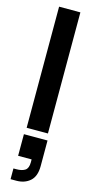

<svg xmlns="http://www.w3.org/2000/svg" viewBox="-150 -736 519 1072"><g transform="rotate(15 109.5 -200.0)"><path d="M48.5 -700H171.5V0H48.5ZM43 38.5H179.5V187Q179.5 245.5 148.5 273Q117.5 300.5 69 300.5H36V238.5H52Q85.5 238.5 103.2 226.5Q121 214.5 121 181V163.5H43Z"/></g></svg>

Font: Overused Grotesk SemiBold
Style: Regular
Weight: 610
Version: Version 0.004